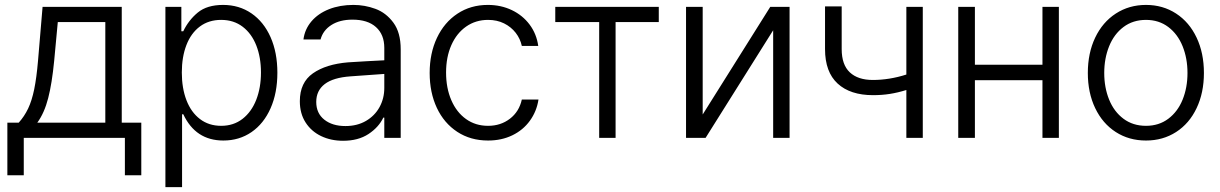

<svg xmlns="http://www.w3.org/2000/svg" viewBox="-20 -558 4937 777"><path d="M9.8 -61.5H55.7Q78.6 -86.9 93.8 -118.7Q108.9 -150.4 118.4 -196.5Q127.9 -242.7 133.8 -311.5L152.3 -530.3H472.7V-61.5H551.8V151.4H485.4V0H76.2V151.4H9.8ZM406.2 -61.5V-468.8H213.9L199.2 -311.5Q190.4 -220.7 175 -160.9Q159.7 -101.1 130.9 -61.5Z M649.4 -530.3H713.9V-431.6H721.7Q743.2 -476.6 780.5 -507.3Q817.9 -538.1 882.8 -538.1Q947.8 -538.1 997.6 -503.9Q1047.4 -469.7 1075 -407.5Q1102.5 -345.2 1102.5 -263.7Q1102.5 -182.1 1075 -119.9Q1047.4 -57.6 997.8 -23.4Q948.2 10.7 883.8 10.7Q771.5 10.7 721.7 -95.7H716.8V199.2H649.4ZM875 -48.8Q925.3 -48.8 961.7 -77.1Q998 -105.5 1017.1 -154.5Q1036.1 -203.6 1036.1 -264.6Q1036.1 -325.7 1017.3 -373.8Q998.5 -421.9 962.2 -449.7Q925.8 -477.5 875 -477.5Q824.7 -477.5 788.8 -450.7Q752.9 -423.8 734.4 -375.7Q715.8 -327.6 715.8 -264.6Q715.8 -201.2 734.6 -152.3Q753.4 -103.5 789.3 -76.2Q825.2 -48.8 875 -48.8Z M1388.7 -305.7Q1422.9 -308.1 1464.6 -310.3Q1506.3 -312.5 1535.2 -314V-364.3Q1535.2 -418 1501.7 -448.2Q1468.3 -478.5 1406.2 -478.5Q1355 -478.5 1321 -456.8Q1287.1 -435.1 1277.3 -398.4H1208Q1213.4 -439.9 1240.5 -471.7Q1267.6 -503.4 1311.5 -520.8Q1355.5 -538.1 1410.2 -538.1Q1456.1 -538.1 1499.3 -522.2Q1542.5 -506.3 1572 -466.3Q1601.6 -426.3 1601.6 -358.4V0H1535.2V-82H1531.2Q1512.7 -43 1471.2 -15.6Q1429.7 11.7 1368.2 11.7Q1319.3 11.7 1279.5 -7.3Q1239.7 -26.4 1216.6 -62.5Q1193.4 -98.6 1193.4 -148.4Q1193.4 -224.1 1246.3 -261.2Q1299.3 -298.3 1388.7 -305.7ZM1377.9 -47.9Q1425.3 -47.9 1460.9 -68.6Q1496.6 -89.4 1515.9 -124.5Q1535.2 -159.7 1535.2 -202.1V-258.8L1398.4 -249Q1328.6 -244.1 1294.2 -217.8Q1259.8 -191.4 1259.8 -145.5Q1259.8 -99.6 1292.5 -73.7Q1325.2 -47.9 1377.9 -47.9Z M1718.8 -262.7Q1718.8 -342.3 1748.3 -404.8Q1777.8 -467.3 1831.3 -502.7Q1884.8 -538.1 1954.1 -538.1Q2007.3 -538.1 2051.3 -517.1Q2095.2 -496.1 2123.3 -458.5Q2151.4 -420.9 2158.2 -372.1H2091.8Q2085.4 -401.4 2066.9 -425.3Q2048.3 -449.2 2019.8 -463.4Q1991.2 -477.5 1955.1 -477.5Q1905.3 -477.5 1866.7 -450.7Q1828.1 -423.8 1806.6 -375.5Q1785.2 -327.1 1785.2 -264.6Q1785.2 -201.7 1806.4 -152.6Q1827.6 -103.5 1866 -76.2Q1904.3 -48.8 1955.1 -48.8Q2006.3 -48.8 2043.7 -77.6Q2081.1 -106.4 2091.8 -155.3H2159.2Q2151.9 -107.4 2124.5 -69.6Q2097.2 -31.7 2053.5 -10.5Q2009.8 10.7 1955.1 10.7Q1884.3 10.7 1830.6 -24.4Q1776.9 -59.6 1747.8 -121.6Q1718.8 -183.6 1718.8 -262.7Z M2227.1 -530.3H2646V-468.8H2471.2V0H2404.8V-468.8H2227.1Z M3097.2 -530.3H3175.3V0H3108.9V-435.5L2835.4 0H2756.3V-530.3H2823.7V-94.7Z M3714.4 0H3647.9V-193.8Q3613.8 -183.1 3581.5 -178Q3549.3 -172.9 3513.2 -172.9Q3420.9 -172.9 3369.9 -219.7Q3318.8 -266.6 3318.8 -359.4V-532.2H3386.2V-359.4Q3386.2 -295.9 3419.2 -265.1Q3452.1 -234.4 3512.2 -234.4Q3579.1 -234.4 3647.9 -256.3V-530.3H3714.4Z M3925.3 -295.9H4198.7V-530.3H4265.1V0H4198.7V-233.4H3925.3V0H3857.9V-530.3H3925.3Z M4382.3 -262.7Q4382.3 -343.3 4412.1 -405.8Q4441.9 -468.3 4495.6 -503.2Q4549.3 -538.1 4617.7 -538.1Q4686 -538.1 4739.5 -503.2Q4793 -468.3 4822.5 -405.8Q4852.1 -343.3 4852.1 -262.7Q4852.1 -182.6 4822.5 -120.4Q4793 -58.1 4739.5 -23.7Q4686 10.7 4617.7 10.7Q4548.8 10.7 4495.4 -23.7Q4441.9 -58.1 4412.1 -120.4Q4382.3 -182.6 4382.3 -262.7ZM4785.6 -262.7Q4785.6 -321.8 4765.9 -370.8Q4746.1 -419.9 4708 -448.7Q4669.9 -477.5 4617.7 -477.5Q4564.9 -477.5 4526.6 -448.7Q4488.3 -419.9 4468.5 -370.8Q4448.7 -321.8 4448.7 -262.7Q4448.7 -203.6 4468.5 -154.8Q4488.3 -106 4526.6 -77.4Q4564.9 -48.8 4617.7 -48.8Q4669.9 -48.8 4708 -77.4Q4746.1 -106 4765.9 -154.8Q4785.6 -203.6 4785.6 -262.7Z"/></svg>

Font: Pretendard Light
Style: Regular
Weight: 300
Designer: Base glyphs from Inter by Rasmus Andersson; Hangeul glyphs from Noto Sans CJK(Source Han Sans) by Jang Soo-young and Kan
Foundry: Kil Hyung-jin
Version: Version 1.309